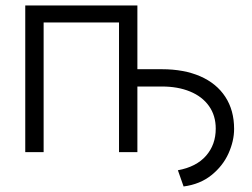

<svg xmlns="http://www.w3.org/2000/svg" viewBox="-20 -550 911 694"><path d="M71.3 -530.3H476.6V-299.8H565.4Q645 -299.8 703.9 -274.2Q762.7 -248.5 794.4 -200Q826.2 -151.4 826.2 -84Q826.2 -40.5 805.9 4.6Q785.6 49.8 744.4 83Q703.1 116.2 643.6 124L623 65.4Q689.5 53.2 724.6 13.2Q759.8 -26.9 759.8 -85Q759.8 -132.3 735.4 -166.7Q710.9 -201.2 667 -219.2Q623 -237.3 565.4 -237.3H476.6V0H410.2V-468.8H137.7V0H71.3Z"/></svg>

Font: Pretendard Light
Style: Regular
Weight: 300
Designer: Base glyphs from Inter by Rasmus Andersson; Hangeul glyphs from Noto Sans CJK(Source Han Sans) by Jang Soo-young and Kan
Foundry: Kil Hyung-jin
Version: Version 1.309